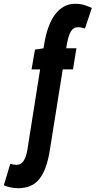

<svg xmlns="http://www.w3.org/2000/svg" viewBox="-141 -770 503 1010"><path d="M-45 220Q-83 220 -121 205L-87 92Q-76 95 -68 96Q-60 97 -53 97Q-10 97 3 18L70 -405H25L43 -509L88 -516Q105 -636 148 -693Q191 -750 253 -750Q282 -750 302.5 -743.5Q323 -737 342 -728L306 -620Q285 -627 270 -627Q245 -627 231 -603.5Q217 -580 207 -516H261L243 -405H189L121 21Q105 122 66.5 171Q28 220 -45 220Z"/></svg>

Font: Georama ExtraCondensed
Style: Bold Italic
Weight: 700
Width: 2
Italic angle: -9°
Designer: Jean-Baptiste Levee
Foundry: Production Type
Version: Version 1.000